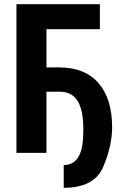

<svg xmlns="http://www.w3.org/2000/svg" viewBox="-20 -731 556 918"><path d="M457.5 -591.3H202.1V-408.7H263.7Q385.3 -408.7 450.7 -334Q516.1 -259.3 516.1 -121.6Q516.1 -34.2 473.6 66.4Q431.2 167 284.7 167V58.1Q370.6 58.1 377.4 -72.8L378.4 -114.3Q378.4 -205.1 350.8 -248.8Q323.2 -292.5 265.6 -292.5H202.1V0H58.6V-710.9H457.5Z"/></svg>

Font: RobotoCondensed-Bold
Style: Bold
Weight: 700
Designer: Google
Version: Version 2.001240; 2014